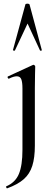

<svg xmlns="http://www.w3.org/2000/svg" viewBox="-20 -750 299 1052"><path d="M173 -385Q173 -376 172 -346Q171 -316 171 -267V48Q171 114 157 158.5Q143 203 110 232Q77 261 19 282Q17 283 14.5 277.5Q12 272 14 271Q64 250 83.5 203Q103 156 103 71V-265Q103 -300 96.5 -316Q90 -332 72 -332Q64 -332 53.5 -329Q43 -326 29 -319Q25 -318 22.5 -323.5Q20 -329 23 -331L160 -394Q162 -395 163 -395Q166 -395 169.5 -392Q173 -389 173 -385ZM209 -476Q211 -474 205.5 -472.5Q200 -471 199 -474L131 -621L62 -474Q61 -471 55.5 -472.5Q50 -474 51 -476L119 -725Q120 -730 130 -730Q140 -730 142 -725Z"/></svg>

Font: Cormorant Garamond Light Medium
Style: Regular
Weight: 500
Version: Version 4.001